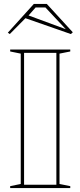

<svg xmlns="http://www.w3.org/2000/svg" viewBox="-20 -961 411 981"><path d="M339 -708V-698L284 -687V-21L339 -10V0H32V-10L86 -21V-687L32 -698V-708ZM103 -17H268V-691H103ZM30 -787 20 -794 153 -941H219L352 -796L342 -787L110 -868ZM316 -812 212 -923H162L126 -882L313 -813Z"/></svg>

Font: Kalnia Glaze Thin SemiBold
Style: Regular
Weight: 600
Version: Version 1.110